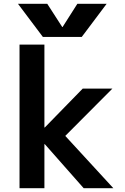

<svg xmlns="http://www.w3.org/2000/svg" viewBox="-20 -983 651 1003"><path d="M305 -842H307L384 -963H537L407 -790H204L74 -963H227ZM214 -230H212V0H82V-750H212V-317H214L412 -520H567L321 -273L572 0H417Z"/></svg>

Font: M PLUS 1p
Style: Bold
Weight: 700
Version: Version 1.062